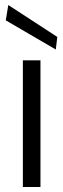

<svg xmlns="http://www.w3.org/2000/svg" viewBox="-20 -744 252 764"><path d="M71 0V-504H141V0ZM202 -547 3 -663 13 -724 208 -597Z"/></svg>

Font: DM Sans Light
Style: Regular
Weight: 300
Designer: Colophon Foundry, Jonny Pinhorn
Foundry: Colophon Foundry
Version: Version 4.004; ttfautohint (v1.8.4.7-5d5b)